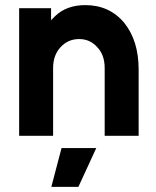

<svg xmlns="http://www.w3.org/2000/svg" viewBox="-20 -532 610 752"><path d="M181 200H287L357 48H221ZM523 0V-260Q523 -316 509 -361.5Q495 -407 467 -442Q409 -512 314 -512Q241 -512 196 -469Q192 -465 188 -461Q184 -457 180 -453V-500H55V0H188V-265Q188 -316 217 -347Q246 -379 290 -379Q333 -379 361 -347Q390 -317 390 -265V0Z"/></svg>

Font: Unageo
Style: Bold
Weight: 700
Designer: Richard Sepsi
Foundry: Richard Sepsi
Version: Version 2.000